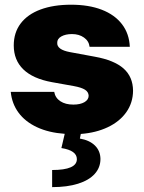

<svg xmlns="http://www.w3.org/2000/svg" viewBox="-20 -557 607 811"><path d="M284.2 -413.1Q256.8 -413.1 239 -403.1Q221.2 -393.1 221.7 -376Q220.2 -347.2 275.4 -336.9L380.9 -317.4Q462.4 -302.7 502 -267.6Q541.5 -232.4 542 -173.8Q541.5 -122.6 513.4 -83Q485.4 -43.5 435.5 -19.8Q385.7 3.9 321.3 8.8L317.4 28.3Q357.9 35.2 380.9 57.6Q403.8 80.1 404.3 114.3Q404.3 150.9 379.9 177.7Q355.5 204.6 309.6 219Q263.7 233.4 200.2 233.4V161.1Q304.7 161.1 304.7 115.2Q304.7 78.6 239.3 68.4L253.4 8.3Q185.5 3.4 136 -19.8Q86.4 -43 58.3 -81.1Q30.3 -119.1 25.4 -168.9H209Q213.4 -143.6 234.9 -129.4Q256.3 -115.2 290 -115.2Q318.4 -115.2 336.2 -125.2Q354 -135.3 354.5 -152.3Q354 -168.5 339.1 -178Q324.2 -187.5 292 -193.4L199.2 -210Q119.1 -224.6 78.6 -263.9Q38.1 -303.2 38.1 -365.2Q38.1 -419.4 67.4 -458Q96.7 -496.6 151.1 -516.8Q205.6 -537.1 280.3 -537.1Q355 -537.1 409.9 -515.9Q464.8 -494.6 495.4 -454.6Q525.9 -414.6 528.3 -359.4H358.4Q355.5 -383.8 334.7 -398.4Q314 -413.1 284.2 -413.1Z"/></svg>

Font: Pretendard GOV Black
Style: Regular
Weight: 900
Designer: Base glyphs from Inter by Rasmus Andersson; Hangeul glyphs from Noto Sans CJK(Source Han Sans) by Jang Soo-young and Kan
Foundry: Kil Hyung-jin
Version: Version 1.309